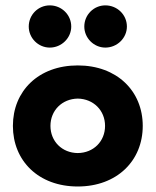

<svg xmlns="http://www.w3.org/2000/svg" viewBox="-20 -675 571 704"><path d="M162.6 -500.5C205.6 -500.5 241.2 -535.6 241.2 -577.6C241.2 -621.1 205.6 -655.3 162.6 -655.3C120.1 -655.3 85.4 -621.1 85.4 -577.6C85.4 -535.6 120.1 -500.5 162.6 -500.5ZM366.2 -500.5C409.7 -500.5 445.3 -535.6 445.3 -577.6C445.3 -621.1 409.7 -655.3 366.2 -655.3C324.2 -655.3 289.1 -621.1 289.1 -577.6C289.1 -535.6 324.2 -500.5 366.2 -500.5ZM265.1 8.8C408.7 8.8 503.4 -85.4 503.4 -213.4C503.4 -341.3 408.7 -435.1 265.1 -435.1C121.1 -435.1 27.3 -341.3 27.3 -213.4C27.3 -85.4 121.1 8.8 265.1 8.8ZM265.1 -113.8C207.5 -114.3 165 -156.7 165 -213.4C165 -270 207.5 -312.5 265.1 -313.5C322.8 -312.5 365.2 -270 365.2 -213.4C365.2 -156.7 322.8 -114.3 265.1 -113.8Z"/></svg>

Font: Now ExtraBold
Style: Regular
Weight: 800
Designer: Alfredo Marco Pradil
Foundry: Alfredo Marco Pradil
Version: Version 1.200;hotconv 1.0.109;makeotfexe 2.5.65596